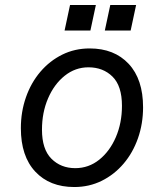

<svg xmlns="http://www.w3.org/2000/svg" viewBox="-20 -735 658 773"><path d="M341 -540Q440 -540 498 -478Q556 -416 556 -303Q556 -237 535.5 -178.5Q515 -120 477.5 -76Q440 -32 389.5 -7Q339 18 279 18Q180 18 122 -44Q64 -106 64 -219Q64 -285 84.5 -343.5Q105 -402 142.5 -446Q180 -490 230.5 -515Q281 -540 341 -540ZM471 -309Q471 -389 433 -426.5Q395 -464 336 -464Q283 -464 240.5 -430Q198 -396 173.5 -339Q149 -282 149 -213Q149 -134 187 -96Q225 -58 283 -58Q337 -58 379.5 -92Q422 -126 446.5 -183Q471 -240 471 -309ZM262 -715H366L344 -612H240ZM424 -715H528L506 -612H402Z"/></svg>

Font: Fragment Mono
Style: Italic
Weight: 400
Italic angle: -12°
Designer: Wei Huang based on Nimbus Sans by URW Studio, based on Helvetica by Max Miedinger.
Foundry: Wei Huang
Version: Version 1.011; ttfautohint (v1.8.4.7-5d5b)